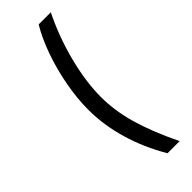

<svg xmlns="http://www.w3.org/2000/svg" viewBox="-296 -796 957 957"><g transform="rotate(-45 182.5 -318.0)"><path d="M232.4 -772H317.9Q260.7 -656.2 228.3 -529.5Q195.8 -402.8 195.8 -296.4Q195.8 -200.2 225.1 -97.7Q254.4 4.9 317.9 136.2H232.4Q170.4 30.8 138.4 -79.1Q106.4 -189 106.4 -296.4Q106.4 -374.5 122.6 -462.2Q138.7 -549.8 167.5 -631.1Q196.3 -712.4 232.4 -772Z"/></g></svg>

Font: Inter RS Variable
Style: Regular
Weight: 400
Designer: Rasmus Andersson (customised by Maria Ramos and Noel Pretorius)
Foundry: rsms
Version: Version 3.001;Glyphs 3.2.3 (3260)